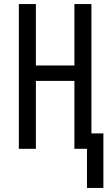

<svg xmlns="http://www.w3.org/2000/svg" viewBox="-20 -734 540 947"><path d="M409 0H347V-335H157V0H73V-714H157V-411H347V-714H431V-76H490V193H409Z"/></svg>

Font: Noto Sans Mono UI Cond
Style: Regular
Weight: 400
Width: 3
Monospace: yes
Designer: Monotype Design team
Foundry: Monotype Imaging Inc.
Version: Version 1.000